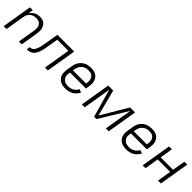

<svg xmlns="http://www.w3.org/2000/svg" viewBox="339 -1821 3123 3123"><g transform="rotate(45 1900.0 -260.0)"><path d="M35 0 121 -520H187L172 -431Q185 -454 204 -473Q223 -492 246 -505Q269 -518 294.5 -523Q320 -528 344 -528Q373 -528 401 -521Q429 -514 449.5 -497.5Q470 -481 483 -457Q496 -433 501.5 -406Q507 -379 506.5 -350Q506 -321 501 -292L453 0H387L437 -302Q440 -322 441 -343Q442 -364 437.5 -383.5Q433 -403 423 -420Q413 -437 397.5 -448.5Q382 -460 362.5 -465Q343 -470 322 -470Q302 -470 282 -466.5Q262 -463 244 -454.5Q226 -446 209.5 -432Q193 -418 181.5 -400.5Q170 -383 164 -364Q158 -345 155 -325L101 0Z M987 0 1063 -462H808L776 -268Q772 -245 768 -222.5Q764 -200 758 -177.5Q752 -155 744 -132.5Q736 -110 724 -88.5Q712 -67 695.5 -48.5Q679 -30 657.5 -19Q636 -8 613 -4Q590 0 567 0L576 -58Q593 -58 610 -63.5Q627 -69 641 -81Q655 -93 663.5 -109Q672 -125 679 -141Q686 -157 690.5 -174Q695 -191 699 -207.5Q703 -224 706 -241Q709 -258 712 -275L753 -520H1139L1053 0Z M1461 8Q1430 8 1399.5 2.5Q1369 -3 1343 -17Q1317 -31 1298 -54Q1279 -77 1269.5 -105Q1260 -133 1259.5 -164.5Q1259 -196 1264 -228L1281 -328Q1285 -355 1294.5 -382Q1304 -409 1321.5 -433.5Q1339 -458 1362 -477Q1385 -496 1411.5 -507.5Q1438 -519 1466 -523.5Q1494 -528 1521 -528Q1552 -528 1582 -522Q1612 -516 1636.5 -501.5Q1661 -487 1679 -464Q1697 -441 1705.5 -413Q1714 -385 1714 -354Q1714 -323 1709 -292L1699 -231H1331L1329 -218Q1325 -196 1325 -174Q1325 -152 1331.5 -131.5Q1338 -111 1351.5 -95Q1365 -79 1383 -68.5Q1401 -58 1422.5 -54Q1444 -50 1467 -50Q1491 -50 1516 -55.5Q1541 -61 1563.5 -74Q1586 -87 1604.5 -107Q1623 -127 1635 -150L1690 -126Q1673 -95 1649 -68Q1625 -41 1594 -23.5Q1563 -6 1528.5 1Q1494 8 1461 8ZM1643 -289 1645 -302Q1648 -323 1648.5 -344.5Q1649 -366 1644 -385.5Q1639 -405 1628 -422Q1617 -439 1600.5 -450Q1584 -461 1563.5 -465.5Q1543 -470 1522 -470Q1501 -470 1480 -466.5Q1459 -463 1439.5 -454Q1420 -445 1403 -430Q1386 -415 1374 -397Q1362 -379 1355.5 -359Q1349 -339 1345 -318L1341 -289Z M2171 0H2117L1981 -483L1901 0H1835L1921 -520H2036L2154 -64L2424 -520H2539L2453 0H2387L2467 -483Z M2861 8Q2830 8 2799.5 2.5Q2769 -3 2743 -17Q2717 -31 2698 -54Q2679 -77 2669.5 -105Q2660 -133 2659.5 -164.5Q2659 -196 2664 -228L2681 -328Q2685 -355 2694.5 -382Q2704 -409 2721.5 -433.5Q2739 -458 2762 -477Q2785 -496 2811.5 -507.5Q2838 -519 2866 -523.5Q2894 -528 2921 -528Q2952 -528 2982 -522Q3012 -516 3036.5 -501.5Q3061 -487 3079 -464Q3097 -441 3105.5 -413Q3114 -385 3114 -354Q3114 -323 3109 -292L3099 -231H2731L2729 -218Q2725 -196 2725 -174Q2725 -152 2731.5 -131.5Q2738 -111 2751.5 -95Q2765 -79 2783 -68.5Q2801 -58 2822.5 -54Q2844 -50 2867 -50Q2891 -50 2916 -55.5Q2941 -61 2963.5 -74Q2986 -87 3004.5 -107Q3023 -127 3035 -150L3090 -126Q3073 -95 3049 -68Q3025 -41 2994 -23.5Q2963 -6 2928.5 1Q2894 8 2861 8ZM3043 -289 3045 -302Q3048 -323 3048.5 -344.5Q3049 -366 3044 -385.5Q3039 -405 3028 -422Q3017 -439 3000.5 -450Q2984 -461 2963.5 -465.5Q2943 -470 2922 -470Q2901 -470 2880 -466.5Q2859 -463 2839.5 -454Q2820 -445 2803 -430Q2786 -415 2774 -397Q2762 -379 2755.5 -359Q2749 -339 2745 -318L2741 -289Z M3235 0 3321 -520H3387L3350 -298H3636L3673 -520H3739L3653 0H3587L3626 -240H3340L3301 0Z"/></g></svg>

Font: Iosevka Aile Light
Style: Italic
Weight: 300
Italic angle: -9°
Designer: Belleve Invis
Foundry: Belleve Invis
Version: Version 31.1.0; ttfautohint (v1.8.4)